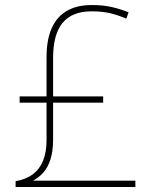

<svg xmlns="http://www.w3.org/2000/svg" viewBox="-20 -743 610 763"><path d="M344 -723Q391 -723 426.5 -714.5Q462 -706 491 -694L482 -669Q449 -683 417.5 -690.5Q386 -698 344 -698Q267 -698 229 -652.5Q191 -607 191 -512V-360H390V-335H191V-188Q191 -142 180.5 -109.5Q170 -77 152 -57Q134 -37 111 -25H518V0H42V-23Q83 -30 110 -50Q137 -70 151 -104Q165 -138 165 -187V-335H58V-360H165V-516Q165 -585 185.5 -631Q206 -677 246 -700Q286 -723 344 -723Z"/></svg>

Font: Noto Sans Hebrew Thin
Style: Regular
Weight: 250
Designer: Monotype Design Team
Foundry: Monotype Imaging Inc.
Version: Version 2.003